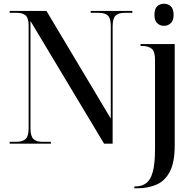

<svg xmlns="http://www.w3.org/2000/svg" viewBox="-20 -773 1047 1033"><path d="M32 0V-10H68Q102 -10 118 -25.5Q134 -41 134 -82V-636Q134 -675 118.5 -689.5Q103 -704 70 -704H32V-714H230L576 -135V-634Q576 -674 560.5 -689Q545 -704 512 -704H468V-714H692V-704H650Q617 -704 601.5 -688.5Q586 -673 586 -632V0H540L144 -660V-82Q144 -41 159.5 -25.5Q175 -10 208 -10H254V0ZM862 -634Q841 -634 826 -648Q811 -662 811 -693Q811 -726 826 -739.5Q841 -753 862 -753Q883 -753 898.5 -739.5Q914 -726 914 -693Q914 -662 898.5 -648Q883 -634 862 -634ZM703 240V230H709Q743 230 766.5 212.5Q790 195 802 151.5Q814 108 814 30V-453Q814 -496 796 -511Q778 -526 740 -526H736V-536H920V10Q920 100 894 150Q868 200 822.5 220Q777 240 719 240Z"/></svg>

Font: Noto Serif Display SemiCondensed Medium
Style: Regular
Weight: 500
Width: 4
Designer: Monotype Design Team
Foundry: Monotype Imaging Inc.
Version: Version 2.009